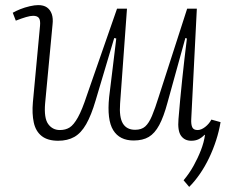

<svg xmlns="http://www.w3.org/2000/svg" viewBox="-20 -538 900 753"><path d="M30 -488Q42 -495 59.5 -502Q77 -509 96.5 -513.5Q116 -518 130 -518Q151 -518 164 -509Q177 -500 183 -483Q189 -466 186 -441L157 -133Q152 -75 169 -51.5Q186 -28 215 -28Q237 -28 253 -38Q269 -48 285.5 -77.5Q302 -107 321 -165L439 -504H478L451 -132Q447 -78 462 -53.5Q477 -29 510 -29Q535 -29 549.5 -42Q564 -55 576 -83.5Q588 -112 603 -160L714 -504H752L730 -70Q729 -50 734 -39Q739 -28 755 -28Q769 -28 784.5 -40Q800 -52 809 -69L845 -59Q839 -23 827.5 12.5Q816 48 800 81.5Q784 115 764 144Q744 173 722 195L700 169Q722 143 739 112.5Q756 82 768 51Q780 20 784 -9H782Q770 3 758 8.5Q746 14 730 14Q704 14 690 -5.5Q676 -25 680 -71Q686 -145 694.5 -226Q703 -307 713 -387L707 -389L637 -136Q622 -80 604.5 -47.5Q587 -15 563.5 -1Q540 13 504 13Q449 13 424 -27.5Q399 -68 408 -157Q415 -215 422 -271.5Q429 -328 436 -387L428 -389L355 -144Q338 -86 318 -51Q298 -16 271.5 -1Q245 14 208 14Q167 14 143.5 -4.5Q120 -23 112.5 -57.5Q105 -92 109 -137L137 -437Q139 -459 132.5 -467.5Q126 -476 110 -476Q99 -476 82 -471Q65 -466 42 -457Z"/></svg>

Font: Literata 18pt ExtraLight
Style: Italic
Weight: 250
Italic angle: -2°
Designer: Latin by Veronika Burian and Jose Scaglione. Greek by Irene Vlachou. Cyrillic by Vera Evstafieva
Foundry: TypeTogether
Version: Version 3.103;gftools[0.9.29]